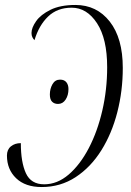

<svg xmlns="http://www.w3.org/2000/svg" viewBox="-20 -744 528 774"><path d="M284 -724Q370 -724 422.5 -657Q475 -590 475 -470Q475 -378 453 -292Q431 -206 388.5 -138Q346 -70 285 -30Q224 10 148 10Q82 10 45 -25.5Q8 -61 8 -117Q8 -141 24 -154Q40 -167 64 -167Q64 -90 84.5 -45.5Q105 -1 158 -1Q211 -1 257 -40.5Q303 -80 338 -147Q373 -214 392.5 -298.5Q412 -383 412 -473Q412 -588 371 -650.5Q330 -713 269 -713Q211 -713 174 -677.5Q137 -642 119 -582Q114 -587 110.5 -594Q107 -601 107 -611Q107 -632 125.5 -658.5Q144 -685 183.5 -704.5Q223 -724 284 -724ZM214 -325Q199 -325 190 -334Q181 -343 181 -363Q181 -386 191.5 -404.5Q202 -423 222 -423Q239 -423 247.5 -412.5Q256 -402 256 -385Q256 -360 244.5 -342.5Q233 -325 214 -325Z"/></svg>

Font: Noto Serif Display ExtraCondensed Light
Style: Italic
Weight: 300
Width: 2
Italic angle: -12°
Designer: Monotype Design Team
Foundry: Monotype Imaging Inc.
Version: Version 2.009